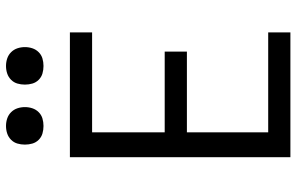

<svg xmlns="http://www.w3.org/2000/svg" viewBox="-194 -794 988 640"><g transform="rotate(-90 300.0 -474.0)"><path d="M96 0V-735H512V-661H179V-419H448V-345H179V-74H512V0ZM400 -823Q387 -823 375 -826.5Q363 -830 354 -839Q345 -848 341.5 -860Q338 -872 338 -885Q338 -898 341.5 -910Q345 -922 354 -931Q363 -940 375 -944Q387 -948 400 -948Q413 -948 425 -944Q437 -940 446 -931Q455 -922 459 -910Q463 -898 463 -885Q463 -872 459 -860Q455 -848 446 -839Q437 -830 425 -826.5Q413 -823 400 -823ZM200 -823Q187 -823 175 -826.5Q163 -830 154 -839Q145 -848 141.5 -860Q138 -872 138 -885Q138 -898 141.5 -910Q145 -922 154 -931Q163 -940 175 -944Q187 -948 200 -948Q213 -948 225 -944Q237 -940 246 -931Q255 -922 259 -910Q263 -898 263 -885Q263 -872 259 -860Q255 -848 246 -839Q237 -830 225 -826.5Q213 -823 200 -823Z"/></g></svg>

Font: Monocode
Style: Regular
Weight: 400
Designer: Belleve Invis
Foundry: Belleve Invis
Version: Version 16.1.0; ttfautohint (v1.8.4)